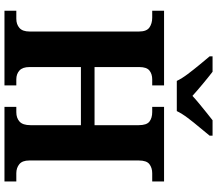

<svg xmlns="http://www.w3.org/2000/svg" viewBox="-76 -895 971 859"><g transform="rotate(90 409.5 -465.5)"><path d="M28 0V-53H64Q89 -53 105 -67Q121 -81 121 -112V-602Q121 -636 103 -648.5Q85 -661 59 -661H28V-714H362V-661H335Q311 -661 295.5 -648.5Q280 -636 280 -603V-403H540V-601Q540 -636 524 -648.5Q508 -661 481 -661H458V-714H792V-661H755Q731 -661 714.5 -648.5Q698 -636 698 -601V-111Q698 -80 714.5 -66.5Q731 -53 755 -53H792V0H458V-53H482Q508 -53 524 -67.5Q540 -82 540 -116V-342H280V-112Q280 -81 295.5 -67Q311 -53 335 -53H362V0ZM342 -771Q331 -794 311 -820.5Q291 -847 269.5 -873Q248 -899 232 -918V-931H301Q322 -915 354.5 -888Q387 -861 409 -841Q424 -855 444 -871.5Q464 -888 484 -904Q504 -920 518 -931H587V-918Q572 -899 550 -873Q528 -847 508 -820.5Q488 -794 477 -771Z"/></g></svg>

Font: Noto Serif
Style: Bold
Weight: 700
Designer: Monotype Design Team
Foundry: Monotype Imaging Inc.
Version: Version 2.014